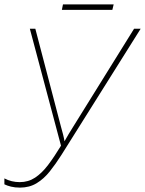

<svg xmlns="http://www.w3.org/2000/svg" viewBox="-29 -845 661 875"><path d="M62 10Q39 10 21 5.5Q3 1 -9 -5V-32Q23 -15 61 -15Q100 -15 131 -35.5Q162 -56 190 -93Q218 -130 249 -181L107 -714H132L249 -267Q254 -250 258.5 -232Q263 -214 265 -201Q272 -214 283 -232.5Q294 -251 303 -265L582 -714H612L251 -139Q225 -98 198 -64Q171 -30 138 -10Q105 10 62 10ZM253 -800 258 -825H489L483 -800Z"/></svg>

Font: Noto Sans Disp Thin
Style: Italic
Weight: 100
Italic angle: -12°
Designer: Monotype Design Team
Foundry: Monotype Imaging Inc.
Version: Version 2.000;GOOG;noto-source:20170915:90ef993387c0